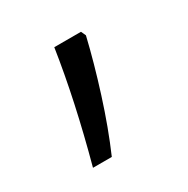

<svg xmlns="http://www.w3.org/2000/svg" viewBox="-73 -183 373 380"><g transform="rotate(-30 113.0 6.5)"><path d="M154 -116 159 -105Q146 -50 126 13Q106 76 83 129H40Q76 -4 93 -116Z"/></g></svg>

Font: Noto Sans Arabic UI Lt
Style: Regular
Weight: 300
Designer: Monotype Design Team, Nadine Chahine and Nizar Qandah
Foundry: Monotype Imaging Inc.
Version: Version 2.010; ttfautohint (v1.8.4.7-5d5b)